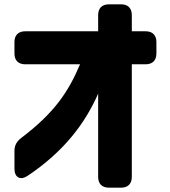

<svg xmlns="http://www.w3.org/2000/svg" viewBox="-20 -770 788 890"><path d="M485 100H541C573 100 591 82 591 50V-472H655C687 -472 705 -490 705 -522V-575C705 -607 687 -625 655 -625H591V-700C591 -732 573 -750 541 -750H485C453 -750 435 -732 435 -700V-625H97C65 -625 47 -607 47 -575V-522C47 -490 65 -472 97 -472H351C297 -344 232 -247 79 -131C57 -114 47 -96 47 -70V12C47 52 74 68 108 45C277 -68 375 -199 435 -336V50C435 82 453 100 485 100Z"/></svg>

Font: コーポレート・ロゴ（ラウンド）ver3 Bold
Style: Regular
Weight: 700
Designer: [KANA_main] LOGOTYPE.JP [Source Han Sans] Ryoko NISHIZUKA 西塚涼子 (kana, bopomofo & ideographs); Paul D. Hunt (Latin, Greek
Version: Version 12.001;FEAKit 1.0